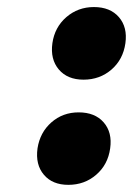

<svg xmlns="http://www.w3.org/2000/svg" viewBox="-20 -514 375 542"><path d="M85.9 -95.2Q92.8 -140.1 125 -168.5Q157.2 -196.8 202.1 -196.8Q248 -196.8 272.7 -168.5Q297.4 -140.1 291 -95.2Q284.7 -49.3 251.7 -20.8Q218.8 7.8 172.9 7.8Q127.9 7.8 103.8 -20.8Q79.6 -49.3 85.9 -95.2ZM127.9 -392.1Q134.3 -437 167.2 -465.6Q200.2 -494.1 245.1 -494.1Q291 -494.1 315.7 -465.6Q340.3 -437 334 -392.1Q327.6 -346.2 294.7 -317.6Q261.7 -289.1 215.8 -289.1Q170.4 -289.1 146 -317.9Q121.6 -346.7 127.9 -392.1Z"/></svg>

Font: Trueno Black
Style: Italic
Weight: 900
Designer: Julieta Ulanovsky
Foundry: Julieta Ulanovsky
Version: Version 3.001b | FøM Fix